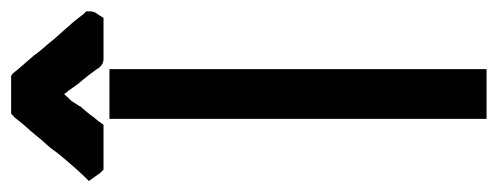

<svg xmlns="http://www.w3.org/2000/svg" viewBox="-333 -622 899 347"><g transform="rotate(-90 116.5 -448.5)"><path d="M54.7 -710.9H52.7H50.8H40H28.3H20.5H12.7H2H-8.8H-16.6L-22.5 -716.8Q-24.4 -719.7 -37.1 -737.3Q-19.5 -754.9 2 -780.3Q13.7 -793.9 23.4 -807.6L39.1 -825.2Q45.9 -834 52.7 -841.8L66.4 -857.4L78.1 -872.1L85 -877.9H92.8H93.8H94.7H105.5H117.2H125H131.8H138.7H146.5H153.3L155.3 -876H156.2L161.1 -870.1L165 -865.2L190.4 -835.9Q192.4 -832 205.1 -817.4Q212.9 -808.6 219.7 -799.8L235.4 -782.2L250 -765.6V-764.6H251L264.6 -747.1L269.5 -742.2V-734.4Q269.5 -727.5 263.7 -720.7L257.8 -710.9H247.1H238.3H226.6H214.8H207H199.2H191.4H183.6Q173.8 -710.9 167 -719.7L166 -720.7V-721.7L152.3 -740.2Q144.5 -750 137.7 -757.8L126 -774.4Q122.1 -778.3 120.1 -782.2L107.4 -768.6L98.6 -754.9L97.7 -752.9Q92.8 -747.1 86.9 -740.2Q82 -734.4 78.1 -728.5Q73.2 -723.6 64.5 -710.9ZM75.2 -18.6V-700.2H92.8H94.7H98.6H108.4H118.2H125H130.9H138.7H147.5H165V-18.6H147.5H145.5H141.6H131.8H121.1H115.2H108.4H100.6H92.8Z"/></g></svg>

Font: LeFont
Style: Default
Weight: 400
Designer: Leryon MEDIA
Version: Version 1.0